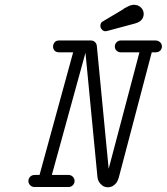

<svg xmlns="http://www.w3.org/2000/svg" viewBox="-20 -792 704 811"><path d="M415 -702 499 -752 504 -756Q515 -762 521 -765Q530 -770 539 -771Q540 -771 542 -771.5Q544 -772 546 -772Q555 -771 562 -769Q576 -763 583 -750Q585 -746 586 -742Q587 -738 587 -733Q587 -727 585 -721Q581 -708 568 -700Q561 -696 551 -693L432 -661Q429 -660 426 -660Q417 -660 410.5 -667Q404 -674 404 -683Q404 -689 406.5 -694Q409 -699 415 -702ZM126 -2Q115 -2 107.5 -9.5Q100 -17 100 -27.5Q100 -38 107.5 -45.5Q115 -53 126 -53H147L289 -571H229Q222 -571 216 -574Q210 -577 207 -583Q204 -589 204 -595Q204 -601 206 -605.5Q208 -610 211 -614Q218 -621 229 -621H364Q374 -621 381 -614.5Q388 -608 389 -598L439 -79L569 -571H490Q480 -571 472.5 -578Q465 -585 465 -595.5Q465 -606 472.5 -613.5Q480 -621 490 -621H638Q645 -621 651 -617.5Q657 -614 660.5 -608.5Q664 -603 664 -596Q664 -589 660.5 -583Q657 -577 651 -574Q645 -571 638 -571H621L482 -43Q477 -26 470 -18Q456 -1 436 -1Q423 -1 413.5 -7.5Q404 -14 398 -24Q392 -34 391 -51L341 -569L199 -53H270Q280 -53 287.5 -45.5Q295 -38 295 -27.5Q295 -17 287.5 -9.5Q280 -2 270 -2Z"/></svg>

Font: TT2020Base
Style: Italic
Weight: 400
Italic angle: -15°
Version: Version 0.2.000